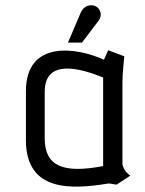

<svg xmlns="http://www.w3.org/2000/svg" viewBox="-20 -699 548 726"><path d="M473 -35C449 -49 443 -77 443 -77V-389C443 -421 450 -486 450 -486L389 -509L373 -473C274 -519 78 -551 78 -354V-169C78 29 254 17 389 -5C398 -6 412 -1 421 -1ZM370 -71C217 -42 149 -71 149 -177V-351C149 -480 286 -440 370 -406ZM290 -538 353 -621C368 -641 361 -668 338 -677C321 -683 297 -677 286 -653L237 -538Z"/></svg>

Font: Advent Pro
Style: Medium
Weight: 500
Designer: Andreas Kalpakidis
Foundry: Andreas Kalpakidis
Version: Version 2.002 2008